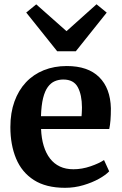

<svg xmlns="http://www.w3.org/2000/svg" viewBox="-20 -885 580 916"><path d="M290.4 11Q199.5 11 141.7 -26Q84 -63 56.8 -128.4Q29.5 -193.8 29.5 -278.6Q29.5 -346.7 48.9 -400.6Q68.4 -454.6 103.9 -492.4Q139.5 -530.2 189 -550.1Q238.5 -570 298.5 -570Q399.7 -570 453.1 -517.1Q506.6 -464.3 509 -368.4Q509 -335.9 507.1 -311.9Q505.2 -287.8 501.2 -269.5H175.9Q177.7 -224.8 188.5 -189.3Q199.3 -153.7 218.6 -128.7Q237.9 -103.7 265.8 -90.6Q293.6 -77.5 330.2 -77.5Q371 -77.5 412.3 -91.7Q453.6 -105.9 476.2 -121.6L500.9 -67.6Q484.8 -50.3 452.3 -32.1Q419.7 -13.9 377.6 -1.5Q335.4 11 290.4 11ZM175.5 -330.6H369Q369.7 -337.6 370.1 -345.3Q370.5 -352.9 370.7 -360Q371 -367.1 371 -372.8Q370.8 -432.5 351.1 -469.1Q331.4 -505.6 282.1 -505.6Q260.1 -505.6 241.4 -497.6Q222.7 -489.6 208.4 -470.3Q194.1 -451 185.6 -417Q177.2 -383 175.5 -330.6ZM152.9 -864.2 297.3 -736.3 440.5 -864.6 489.1 -824.9 341.8 -640.5H252.8L105.1 -825.2Z"/></svg>

Font: Merriweather 7pt Light
Style: Regular
Weight: 300
Designer: Eben Sorkin
Foundry: Eben Sorkin
Version: Version 2.200;gftools[0.9.31]